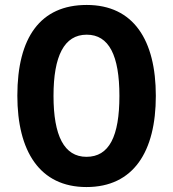

<svg xmlns="http://www.w3.org/2000/svg" viewBox="-20 -838 698 775"><path d="M609 -451C609 -676 519 -818 330 -818C143 -818 50 -687 50 -452C50 -228 140 -83 329 -83C519 -83 609 -226 609 -451ZM196 -451C196 -612 239 -698 330 -698C420 -698 462 -614 462 -451C462 -288 421 -205 329 -205C239 -205 196 -290 196 -451Z"/></svg>

Font: Noto Sans Kannada UI Condensed
Style: Bold
Weight: 700
Width: 3
Designer: Jelle Bosma - Monotype Design Team
Foundry: Monotype Imaging Inc.
Version: Version 2.005